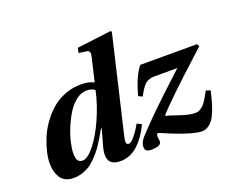

<svg xmlns="http://www.w3.org/2000/svg" viewBox="-120 -942 1390 1154"><g transform="rotate(-20 575.0 -364.5)"><path d="M627 -19Q627 -47.4 653.8 -78.1Q672.4 -98.1 693.8 -120.4Q715.3 -142.6 731.7 -159.2Q748 -175.8 774.4 -201.7Q800.8 -227.5 813.5 -239.5Q826.2 -251.5 857.2 -280.8Q888.2 -310.1 896.2 -317.4Q904.3 -324.7 939.7 -357.4Q975.1 -390.1 979 -394V-396H834Q817.4 -396 804.2 -391.8Q791 -387.7 781.7 -381.8Q772.5 -376 762.2 -362.8Q752 -349.6 745.4 -338.6Q738.8 -327.6 727.1 -306.2L702.1 -317.9Q717.8 -378.4 738.8 -424.1Q759.8 -469.7 778.8 -490.2H1142.1L1149.9 -474.1Q1139.6 -464.8 1098.1 -426.8Q1056.6 -388.7 1043 -376.2Q1029.3 -363.8 994.9 -331.8Q960.4 -299.8 943.1 -283Q925.8 -266.1 899.4 -241Q873 -215.8 853.5 -195.6Q834 -175.3 815.9 -155.8V-149.9Q832 -147.5 887.2 -127.9Q955.1 -105 988.8 -105Q998 -105 1006.6 -106.9Q1015.1 -108.9 1023.4 -114.5Q1031.7 -120.1 1037.4 -123.8Q1043 -127.4 1050.8 -137.9Q1058.6 -148.4 1062.3 -153.1Q1065.9 -157.7 1074 -172.1Q1082 -186.5 1084.2 -190.4Q1086.4 -194.3 1095.2 -210.9L1124 -201.2Q1114.7 -162.1 1106.9 -134.8Q1099.1 -107.4 1087.4 -77.4Q1075.7 -47.4 1062.7 -29.5Q1049.8 -11.7 1031.5 0.2Q1013.2 12.2 991.2 12.2Q943.8 12.2 839.8 -27.8Q819.3 -35.6 801 -43.2Q782.7 -50.8 773.2 -54.9Q763.7 -59.1 755.9 -62.3Q748 -65.4 744.1 -66.7Q740.2 -67.9 737.8 -67.9Q728 -67.9 728 -49.8L731.9 -20Q733.4 12.2 665 12.2Q627 12.2 627 -19ZM217.8 -126Q217.8 -67.9 255.9 -67.9Q288.6 -67.9 332.5 -122.1Q376.5 -176.3 415.5 -263.2Q454.6 -350.1 474.1 -439.9Q454.1 -456.1 420.9 -456.1Q386.7 -456.1 354.2 -430.9Q321.8 -405.8 297.9 -366.9Q273.9 -328.1 255.4 -283Q236.8 -237.8 227.3 -196.3Q217.8 -154.8 217.8 -126ZM64 -120.1Q64 -150.9 72.8 -189.5Q81.5 -228 98.9 -271.5Q116.2 -314.9 144.8 -355.5Q173.3 -396 209.5 -429Q245.6 -461.9 295.9 -481.9Q346.2 -502 402.8 -502Q454.1 -502 482.9 -484.9L484.9 -485.8L520 -634.8Q524.9 -654.8 521.5 -664.8Q518.1 -674.8 504.9 -676.8L454.1 -684.1L460.9 -714.8L679.2 -742.2L686 -735.8L540 -115.2Q527.8 -67.9 551.8 -67.9Q566.9 -67.9 591.3 -97.7Q615.7 -127.4 637.2 -166L666 -151.9Q649.9 -117.2 630.9 -89.1Q611.8 -61 587.6 -37.1Q563.5 -13.2 533.4 0Q503.4 13.2 470.2 13.2Q368.7 13.2 399.9 -103L430.2 -210.9L425.8 -211.9Q409.7 -183.6 400.1 -167.2Q390.6 -150.9 372.8 -123.8Q355 -96.7 341.1 -80.6Q327.1 -64.5 306.6 -44.7Q286.1 -24.9 266.6 -13.9Q247.1 -2.9 222.2 4.6Q197.3 12.2 170.9 12.2Q140.6 12.2 118.9 1Q97.2 -10.3 85.7 -30Q74.2 -49.8 69.1 -71.8Q64 -93.8 64 -120.1Z"/></g></svg>

Font: Linguistics Pro
Style: Bold Italic
Weight: 700
Italic angle: -12°
Designer: Stefan Peev, Context Ltd
Foundry: Stefan Peev, Context Ltd
Version: Version 001.000